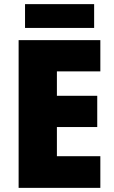

<svg xmlns="http://www.w3.org/2000/svg" viewBox="-20 -908 550 928"><path d="M465 0H70V-714H465V-563H255V-445H450V-294H255V-153H465ZM435 -888V-773H101V-888Z"/></svg>

Font: Noto Sans Myanmar UI SemiCondensed Black
Style: Regular
Weight: 900
Width: 4
Designer: Monotype Design Team
Foundry: Monotype Imaging Inc.
Version: Version 2.103; ttfautohint (v1.8.4.7-5d5b)